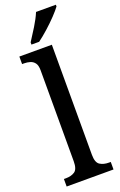

<svg xmlns="http://www.w3.org/2000/svg" viewBox="-181 -1007 661 1055"><g transform="rotate(-20 150.0 -479.5)"><path d="M13 0V-44H25Q56 -44 76.5 -57.5Q97 -71 97 -117V-649Q97 -678 86.5 -692Q76 -706 59.5 -711Q43 -716 25 -716H13V-760H203V-117Q203 -71 224 -57.5Q245 -44 276 -44H287V0ZM98 -812Q119 -844 144 -884.5Q169 -925 183 -959H299V-949Q287 -932 260 -903.5Q233 -875 201 -846.5Q169 -818 143 -799H98Z"/></g></svg>

Font: Noto Serif Georgian SemiCondensed Medium
Style: Regular
Weight: 500
Width: 4
Designer: Monotype Design Team, Akaki Razmadze
Foundry: Google LLC
Version: Version 2.003; ttfautohint (v1.8.4.7-5d5b)